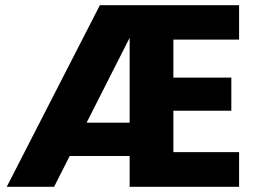

<svg xmlns="http://www.w3.org/2000/svg" viewBox="-20 -722 994 742"><path d="M6 0 366 -702H904V-569H650V-422H874V-294H650V-134H904V0H481V-576L189 0ZM153 -119 225 -248H562V-119Z"/></svg>

Font: Parkinsans
Style: Bold
Weight: 700
Designer: Red Stone, Indian Type Foundry
Foundry: Indian Type Foundry
Version: Version 1.000